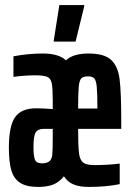

<svg xmlns="http://www.w3.org/2000/svg" viewBox="-20 -729 522 757"><path d="M458 -221H288Q288 -152 291.5 -125Q295 -98 308 -88Q321 -78 354 -78Q374 -78 401.5 -79.5Q429 -81 452 -84V-3Q399 8 330 8Q293 8 269.5 -2Q246 -12 232 -34Q214 -11 190 -1.5Q166 8 130 8Q84 8 59 -8.5Q34 -25 24.5 -58Q15 -91 15 -147Q15 -232 39.5 -267Q64 -302 123 -302Q146 -302 188 -299V-334Q188 -382 184 -401Q180 -420 166.5 -426Q153 -432 118 -432Q78 -432 33 -426V-507Q91 -518 149 -518Q212 -518 240 -491Q268 -518 329 -518Q391 -518 418 -493Q445 -468 451.5 -417Q458 -366 458 -254ZM288 -301H364Q364 -361 361.5 -386.5Q359 -412 351.5 -420Q344 -428 327 -428Q309 -428 301 -420.5Q293 -413 290.5 -387.5Q288 -362 288 -301ZM188 -221H153Q130 -221 121 -207.5Q112 -194 112 -150Q112 -113 118 -99Q124 -85 145 -85Q162 -85 172.5 -91.5Q183 -98 186 -117Q188 -138 188 -188ZM192 -565V-570L214 -709H312V-704L278 -565Z"/></svg>

Font: Saira Ultra Condensed
Style: Bold
Weight: 700
Width: 1
Designer: Hector Gatti with collaboration of the Omnibus-Type team
Foundry: Omnibus-Type
Version: Version 1.001; ttfautohint (v1.8)